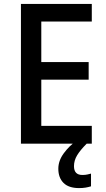

<svg xmlns="http://www.w3.org/2000/svg" viewBox="-20 -734 544 981"><path d="M449 0H87V-714H449V-624H191V-417H433V-327H191V-91H449ZM358 115Q358 160 401 160Q416 160 426.5 157.5Q437 155 445 153V218Q432 222 417.5 224.5Q403 227 384 227Q331 227 304.5 200.5Q278 174 278 128Q278 87 306 49Q334 11 370 -14L423 0Q390 33 374 59.5Q358 86 358 115Z"/></svg>

Font: Noto Sans Tamil SemiCondensed Medium
Style: Regular
Weight: 500
Width: 4
Designer: Jelle Bosma - Monotype Design Team
Foundry: Monotype Imaging Inc.
Version: Version 2.004; ttfautohint (v1.8.4.7-5d5b)